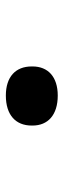

<svg xmlns="http://www.w3.org/2000/svg" viewBox="194 -398 213 640"><g transform="rotate(-90 300.0 -77.5)"><path d="M202 -78V-75C202 -24 237 9 302 9C365 9 399 -24 399 -75V-78C399 -131 365 -164 302 -164C237 -164 202 -131 202 -78Z"/></g></svg>

Font: LT Wave Mono Black
Style: Regular
Weight: 900
Designer: Daniel Lyons
Version: Version 2.5 (Glyphs App)